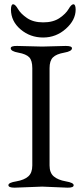

<svg xmlns="http://www.w3.org/2000/svg" viewBox="-20 -866 380 891"><path d="M256.3 -782.2Q285.6 -802.2 298.3 -824.2Q311 -846.2 320.8 -846.2Q330.6 -846.2 331.1 -821.8Q331.1 -772.9 285.6 -732.4Q240.2 -691.9 180.2 -691.9Q120.1 -691.9 75.7 -729.5Q31.2 -767.1 30.8 -821.8Q31.2 -846.2 41 -846.2Q50.8 -846.2 63.5 -824.2Q76.2 -802.2 105.5 -782.2Q134.8 -762.2 180.7 -762.2Q226.6 -762.2 256.3 -782.2ZM55.7 -24.4Q92.8 -30.8 111.3 -47.4Q129.9 -64 129.9 -98.1V-549.8Q129.9 -585 115.7 -600.1Q101.1 -615.2 65.4 -621.6Q29.8 -627.9 29.8 -642.1Q29.8 -653.3 59.1 -652.8L175.8 -649.9L285.2 -652.8Q314 -652.8 314 -642.1Q314 -627.9 277.8 -621.6Q241.2 -615.2 225.6 -599.6Q210 -584 210 -549.8V-98.1Q210 -64 229.5 -47.4Q249 -30.8 285.6 -24.4Q322.3 -18.1 321.8 -6.3Q321.8 5.4 293 4.9L175.8 0L47.9 4.9Q19 4.9 19 -6.8Q19 -18.6 55.7 -24.4Z"/></svg>

Font: EBGaramond
Style: Regular
Weight: 400
Version: Version 000.012g